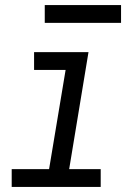

<svg xmlns="http://www.w3.org/2000/svg" viewBox="-20 -735 540 755"><path d="M26 0V-70H173L238 -460H114V-530H328L252 -70H376V0ZM156 -645V-715H456V-645Z"/></svg>

Font: Iosevka Curly Oblique
Style: Regular
Weight: 400
Italic angle: -9°
Monospace: yes
Designer: Belleve Invis
Foundry: Belleve Invis
Version: Version 11.1.0; ttfautohint (v1.8.3)